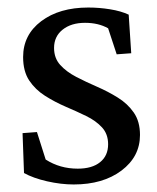

<svg xmlns="http://www.w3.org/2000/svg" viewBox="-20 -488 422 515"><path d="M177.7 6.8Q143.6 6.8 106.2 -1.7Q68.8 -10.3 44.4 -23.9L40.5 -130.9L79.1 -133.8L102.5 -60.1Q140.6 -35.6 188.5 -35.6Q227.1 -35.6 248.5 -53Q270 -70.3 270 -101.1Q270 -128.4 253.7 -146.2Q237.3 -164.1 211.2 -176.8Q185.1 -189.5 156 -201.9Q127 -214.4 100.8 -231Q74.7 -247.6 58.3 -272.2Q42 -296.9 42 -335Q42 -394.5 90.6 -431.2Q139.2 -467.8 216.8 -467.8Q246.1 -467.8 275.1 -463.1Q304.2 -458.5 325.2 -448.7L332 -345.2L293 -342.3L270 -412.1Q244.1 -426.8 208 -426.8Q170.9 -426.8 147.9 -408.4Q125 -390.1 125 -359.4Q125 -332 141.6 -313.7Q158.2 -295.4 184.6 -281.7Q210.9 -268.1 240.2 -255.4Q269.5 -242.7 295.9 -226.3Q322.3 -210 338.9 -186Q355.5 -162.1 355.5 -126Q355.5 -67.9 305.9 -30.5Q256.3 6.8 177.7 6.8Z"/></svg>

Font: Lateef
Style: Regular
Weight: 400
Designer: SIL International
Foundry: SIL International
Version: Version 4.200